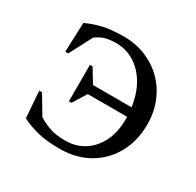

<svg xmlns="http://www.w3.org/2000/svg" viewBox="-148 -835 1028 1009"><g transform="rotate(30 365.5 -330.0)"><path d="M335 -42Q398 -42 447.5 -73.5Q497 -105 525.5 -162.5Q554 -220 554 -299Q554 -306 554 -313H315L264 -231H248V-452H264L315 -368H549Q538 -446 504.5 -502.5Q471 -559 421 -589.5Q371 -620 311 -620Q275 -620 247 -612.5Q219 -605 191 -584L119 -447H101L108 -625Q149 -645 201 -657.5Q253 -670 329 -670Q402 -670 463.5 -644.5Q525 -619 570.5 -573.5Q616 -528 641 -466Q666 -404 666 -330Q666 -232 624 -155Q582 -78 506 -34Q430 10 329 10Q249 10 194.5 -4Q140 -18 97 -40L85 -201H102L169 -89Q198 -70 236.5 -56Q275 -42 335 -42Z"/></g></svg>

Font: Spectral Medium
Style: Regular
Weight: 500
Designer: Jean-Baptiste Levee
Foundry: Production Type
Version: Version 2.001